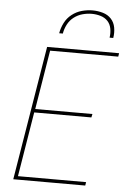

<svg xmlns="http://www.w3.org/2000/svg" viewBox="-62 -1001 724 1047"><g transform="rotate(5 300.0 -477.5)"><path d="M51 0 172 -735H566L563 -716H190L137 -392H450L446 -373H133L75 -19H448L445 0ZM231 -815Q236 -844 250 -872Q264 -900 289 -919.5Q314 -939 343.5 -947Q373 -955 402 -955Q431 -955 458.5 -947Q486 -939 504 -919.5Q522 -900 527 -872Q532 -844 527 -815H507Q511 -840 506.5 -864.5Q502 -889 486.5 -905.5Q471 -922 447.5 -929Q424 -936 399 -936Q374 -936 348.5 -929Q323 -922 301.5 -905.5Q280 -889 267.5 -864.5Q255 -840 251 -815Z"/></g></svg>

Font: Iosevka Aile Thin
Style: Italic
Weight: 100
Italic angle: -9°
Designer: Belleve Invis
Foundry: Belleve Invis
Version: Version 31.1.0; ttfautohint (v1.8.4)